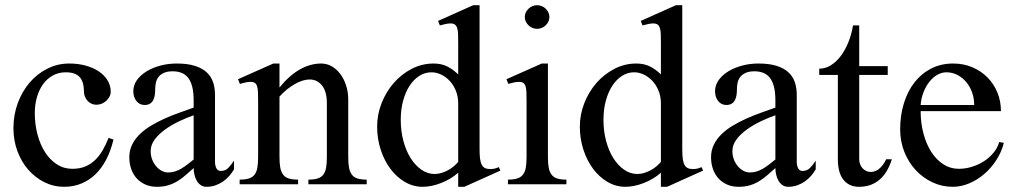

<svg xmlns="http://www.w3.org/2000/svg" viewBox="-20 -716 3947 746"><path d="M229 9.8Q188 9.8 152.3 -8.1Q116.7 -25.9 89.8 -56.6Q63 -87.4 47.6 -128.9Q32.2 -170.4 32.2 -217.8Q32.2 -270 49.3 -315.9Q66.4 -361.8 95.7 -395.8Q125 -429.7 164.6 -449.5Q204.1 -469.2 249 -469.2Q284.2 -469.2 313.7 -460.9Q343.3 -452.6 364.7 -438Q386.2 -423.3 398.2 -403.3Q410.2 -383.3 410.2 -359.9Q410.2 -349.6 405.3 -340.3Q400.4 -331.1 392.6 -324Q384.8 -316.9 375 -313Q365.2 -309.1 355 -309.1Q343.8 -309.1 334.7 -313.5Q325.7 -317.9 319.3 -325.2Q313 -332.5 309.6 -341.6Q306.2 -350.6 306.2 -359.9Q306.2 -376 303 -389.6Q299.8 -403.3 292 -413.6Q284.2 -423.8 270.5 -429.4Q256.8 -435.1 235.8 -435.1Q207.5 -435.1 185.1 -422.6Q162.6 -410.2 147.2 -388.7Q131.8 -367.2 123.5 -338.4Q115.2 -309.6 115.2 -276.9Q115.2 -232.9 125.7 -193.4Q136.2 -153.8 155.3 -124.3Q174.3 -94.7 201.2 -77.4Q228 -60.1 261.2 -60.1Q290.5 -60.1 312.5 -69.6Q334.5 -79.1 351.1 -95.7Q367.7 -112.3 379.9 -134Q392.1 -155.8 401.9 -180.2L420.9 -173.8Q410.6 -130.4 392.8 -96.2Q375 -62 350.6 -38.6Q326.2 -15.1 295.7 -2.7Q265.1 9.8 229 9.8Z M815.4 -86.9Q815.4 -72.8 820.8 -62.3Q826.2 -51.8 838.4 -51.8Q855.5 -51.8 866.9 -63.5Q878.4 -75.2 889.2 -91.8V-58.1Q881.3 -44.4 870.6 -32.2Q859.9 -20 846.4 -10.7Q833 -1.5 816.9 4.2Q800.8 9.8 782.2 9.8Q769 9.8 759.5 2.9Q750 -3.9 744.1 -14.4Q738.3 -24.9 735.4 -37.8Q732.4 -50.8 732.4 -63Q717.8 -50.3 703.6 -37.6Q689.5 -24.9 672.9 -14.2Q656.2 -3.4 636 3.2Q615.7 9.8 589.4 9.8Q564.5 9.8 544.7 1Q524.9 -7.8 511 -23.2Q497.1 -38.6 489.7 -59.6Q482.4 -80.6 482.4 -105Q482.4 -131.8 493.4 -154.1Q504.4 -176.3 523.2 -194.6Q542 -212.9 566.9 -227.8Q591.8 -242.7 619.4 -255.1Q647 -267.6 676 -277.8Q705.1 -288.1 732.4 -297.9V-326.2Q732.4 -357.4 726.8 -379.2Q721.2 -400.9 710.7 -414.1Q700.2 -427.2 685.1 -433.1Q669.9 -439 651.4 -439Q630.4 -439 616.9 -432.9Q603.5 -426.8 595.9 -417Q588.4 -407.2 585.7 -394.8Q583 -382.3 583 -369.1Q583 -356.9 581.3 -345.9Q579.6 -335 575 -326.4Q570.3 -317.9 562.3 -313Q554.2 -308.1 542 -308.1Q522.5 -308.1 510.3 -323.2Q498 -338.4 498 -361.8Q498 -384.8 511.7 -404.3Q525.4 -423.8 548.6 -438.2Q571.8 -452.6 602.3 -460.9Q632.8 -469.2 667 -469.2Q708 -469.2 736.3 -460.4Q764.6 -451.7 782.2 -435.8Q799.8 -419.9 807.6 -397.5Q815.4 -375 815.4 -347.2ZM732.4 -268.1Q705.6 -258.8 676.3 -244.9Q647 -231 622.3 -213.4Q597.7 -195.8 581.5 -174.6Q565.4 -153.3 565.4 -128.9Q565.4 -111.8 571 -96.9Q576.7 -82 586.2 -70.6Q595.7 -59.1 607.9 -52.5Q620.1 -45.9 633.3 -45.9Q647 -45.9 659.7 -49.8Q672.4 -53.7 684.3 -60.8Q696.3 -67.9 708 -76.9Q719.7 -85.9 732.4 -96.2Z M982.9 -323.2Q982.9 -342.8 982.4 -356.7Q981.9 -370.6 979.2 -379.9Q976.6 -389.2 970.5 -393.6Q964.4 -397.9 953.1 -397.9Q945.3 -397.9 935.5 -396Q925.8 -394 912.1 -390.1L904.8 -408.2L1042 -469.2H1065.9V-376Q1104 -422.9 1144.8 -446Q1185.5 -469.2 1228 -469.2Q1250 -469.2 1269 -458.3Q1288.1 -447.3 1302.2 -428.5Q1316.4 -409.7 1324.7 -384.3Q1333 -358.9 1333 -330.1V-106.9Q1333 -82.5 1335.9 -65.7Q1338.9 -48.8 1346.7 -38.1Q1354.5 -27.3 1368.4 -22.7Q1382.3 -18.1 1404.8 -18.1V0H1178.2V-18.1Q1201.2 -18.1 1215.3 -22.9Q1229.5 -27.8 1237.1 -38.6Q1244.6 -49.3 1247.3 -66.2Q1250 -83 1250 -106.9V-314.9Q1250 -360.4 1231.2 -383.8Q1212.4 -407.2 1183.1 -407.2Q1169.9 -407.2 1155.3 -402.6Q1140.6 -397.9 1125.2 -389.2Q1109.9 -380.4 1094.7 -368.2Q1079.6 -356 1065.9 -340.8V-106.9Q1065.9 -82.5 1068.8 -65.7Q1071.8 -48.8 1079.6 -38.1Q1087.4 -27.3 1101.6 -22.7Q1115.7 -18.1 1138.2 -18.1V0H911.1V-18.1Q934.1 -18.1 948.2 -22.9Q962.4 -27.8 970 -38.6Q977.5 -49.3 980.2 -66.2Q982.9 -83 982.9 -106.9Z M1760.3 -44.9Q1746.1 -32.2 1729.2 -22.2Q1712.4 -12.2 1694.3 -5.1Q1676.3 2 1658 5.9Q1639.6 9.8 1622.1 9.8Q1585.4 9.8 1553.2 -9Q1521 -27.8 1497.1 -59.8Q1473.1 -91.8 1459.2 -134.3Q1445.3 -176.8 1445.3 -224.1Q1445.3 -271 1462.6 -315.2Q1480 -359.4 1509.8 -393.6Q1539.6 -427.7 1579.6 -448.5Q1619.6 -469.2 1665 -469.2Q1695.3 -469.2 1718.3 -457.5Q1741.2 -445.8 1760.3 -426.8V-549.8Q1760.3 -569.3 1759.8 -583.5Q1759.3 -597.7 1756.3 -606.9Q1753.4 -616.2 1747.3 -620.6Q1741.2 -625 1730 -625Q1722.7 -625 1712.6 -623Q1702.6 -621.1 1689 -617.2L1682.1 -634.8L1818.8 -695.8H1843.3V-136.2Q1843.3 -114.3 1845.2 -99.4Q1847.2 -84.5 1852.1 -75.4Q1856.9 -66.4 1865 -62.7Q1873 -59.1 1885.3 -59.1Q1892.6 -59.1 1901.1 -60.8Q1909.7 -62.5 1918 -66.9L1924.3 -53.2L1784.2 9.8H1760.3ZM1760.3 -314Q1760.3 -340.8 1751.2 -363.3Q1742.2 -385.7 1727.3 -401.6Q1712.4 -417.5 1693.8 -426.3Q1675.3 -435.1 1656.2 -435.1Q1631.3 -435.1 1609.6 -421.4Q1587.9 -407.7 1571.8 -383.3Q1555.7 -358.9 1546.4 -325Q1537.1 -291 1537.1 -250Q1537.1 -206.5 1547.4 -168.2Q1557.6 -129.9 1575.7 -101.3Q1593.8 -72.8 1617.7 -56.4Q1641.6 -40 1668.9 -40Q1682.1 -40 1695.1 -43.9Q1708 -47.9 1720 -54.2Q1731.9 -60.5 1742.2 -69.1Q1752.4 -77.6 1760.3 -86.9Z M2066.9 -695.8Q2076.7 -695.8 2085.2 -692.1Q2093.8 -688.5 2100.3 -682.1Q2106.9 -675.8 2110.8 -667.5Q2114.7 -659.2 2114.7 -649.9Q2114.7 -640.6 2110.8 -632.3Q2106.9 -624 2100.3 -617.7Q2093.8 -611.3 2085.2 -607.7Q2076.7 -604 2066.9 -604Q2057.1 -604 2048.6 -607.7Q2040 -611.3 2033.4 -617.7Q2026.9 -624 2022.9 -632.3Q2019 -640.6 2019 -649.9Q2019 -659.2 2022.9 -667.5Q2026.9 -675.8 2033.4 -682.1Q2040 -688.5 2048.6 -692.1Q2057.1 -695.8 2066.9 -695.8ZM2025.9 -323.2Q2025.9 -342.8 2025.4 -356.7Q2024.9 -370.6 2022.2 -379.9Q2019.5 -389.2 2013.4 -393.6Q2007.3 -397.9 1996.1 -397.9Q1988.3 -397.9 1978.3 -396Q1968.3 -394 1955.1 -390.1L1947.8 -408.2L2085 -469.2H2108.9V-106.9Q2108.9 -82.5 2111.8 -65.7Q2114.7 -48.8 2122.6 -38.1Q2130.4 -27.3 2144.3 -22.7Q2158.2 -18.1 2180.7 -18.1V0H1953.6V-18.1Q1976.6 -18.1 1990.7 -22.9Q2004.9 -27.8 2012.7 -38.6Q2020.5 -49.3 2023.2 -66.2Q2025.9 -83 2025.9 -106.9Z M2547.9 -44.9Q2533.7 -32.2 2516.8 -22.2Q2500 -12.2 2481.9 -5.1Q2463.9 2 2445.6 5.9Q2427.2 9.8 2409.7 9.8Q2373 9.8 2340.8 -9Q2308.6 -27.8 2284.7 -59.8Q2260.7 -91.8 2246.8 -134.3Q2232.9 -176.8 2232.9 -224.1Q2232.9 -271 2250.2 -315.2Q2267.6 -359.4 2297.4 -393.6Q2327.1 -427.7 2367.2 -448.5Q2407.2 -469.2 2452.6 -469.2Q2482.9 -469.2 2505.9 -457.5Q2528.8 -445.8 2547.9 -426.8V-549.8Q2547.9 -569.3 2547.4 -583.5Q2546.9 -597.7 2543.9 -606.9Q2541 -616.2 2534.9 -620.6Q2528.8 -625 2517.6 -625Q2510.3 -625 2500.2 -623Q2490.2 -621.1 2476.6 -617.2L2469.7 -634.8L2606.4 -695.8H2630.9V-136.2Q2630.9 -114.3 2632.8 -99.4Q2634.8 -84.5 2639.6 -75.4Q2644.5 -66.4 2652.6 -62.7Q2660.6 -59.1 2672.9 -59.1Q2680.2 -59.1 2688.7 -60.8Q2697.3 -62.5 2705.6 -66.9L2711.9 -53.2L2571.8 9.8H2547.9ZM2547.9 -314Q2547.9 -340.8 2538.8 -363.3Q2529.8 -385.7 2514.9 -401.6Q2500 -417.5 2481.4 -426.3Q2462.9 -435.1 2443.8 -435.1Q2418.9 -435.1 2397.2 -421.4Q2375.5 -407.7 2359.4 -383.3Q2343.3 -358.9 2334 -325Q2324.7 -291 2324.7 -250Q2324.7 -206.5 2335 -168.2Q2345.2 -129.9 2363.3 -101.3Q2381.3 -72.8 2405.3 -56.4Q2429.2 -40 2456.5 -40Q2469.7 -40 2482.7 -43.9Q2495.6 -47.9 2507.6 -54.2Q2519.5 -60.5 2529.8 -69.1Q2540 -77.6 2547.9 -86.9Z M3075.7 -86.9Q3075.7 -72.8 3081.1 -62.3Q3086.4 -51.8 3098.6 -51.8Q3115.7 -51.8 3127.2 -63.5Q3138.7 -75.2 3149.4 -91.8V-58.1Q3141.6 -44.4 3130.9 -32.2Q3120.1 -20 3106.7 -10.7Q3093.3 -1.5 3077.1 4.2Q3061 9.8 3042.5 9.8Q3029.3 9.8 3019.8 2.9Q3010.3 -3.9 3004.4 -14.4Q2998.5 -24.9 2995.6 -37.8Q2992.7 -50.8 2992.7 -63Q2978 -50.3 2963.9 -37.6Q2949.7 -24.9 2933.1 -14.2Q2916.5 -3.4 2896.2 3.2Q2876 9.8 2849.6 9.8Q2824.7 9.8 2804.9 1Q2785.2 -7.8 2771.2 -23.2Q2757.3 -38.6 2750 -59.6Q2742.7 -80.6 2742.7 -105Q2742.7 -131.8 2753.7 -154.1Q2764.6 -176.3 2783.4 -194.6Q2802.2 -212.9 2827.1 -227.8Q2852.1 -242.7 2879.6 -255.1Q2907.2 -267.6 2936.3 -277.8Q2965.3 -288.1 2992.7 -297.9V-326.2Q2992.7 -357.4 2987.1 -379.2Q2981.4 -400.9 2970.9 -414.1Q2960.4 -427.2 2945.3 -433.1Q2930.2 -439 2911.6 -439Q2890.6 -439 2877.2 -432.9Q2863.8 -426.8 2856.2 -417Q2848.6 -407.2 2845.9 -394.8Q2843.3 -382.3 2843.3 -369.1Q2843.3 -356.9 2841.6 -345.9Q2839.8 -335 2835.2 -326.4Q2830.6 -317.9 2822.5 -313Q2814.5 -308.1 2802.2 -308.1Q2782.7 -308.1 2770.5 -323.2Q2758.3 -338.4 2758.3 -361.8Q2758.3 -384.8 2772 -404.3Q2785.6 -423.8 2808.8 -438.2Q2832 -452.6 2862.5 -460.9Q2893.1 -469.2 2927.2 -469.2Q2968.3 -469.2 2996.6 -460.4Q3024.9 -451.7 3042.5 -435.8Q3060.1 -419.9 3067.9 -397.5Q3075.7 -375 3075.7 -347.2ZM2992.7 -268.1Q2965.8 -258.8 2936.5 -244.9Q2907.2 -231 2882.6 -213.4Q2857.9 -195.8 2841.8 -174.6Q2825.7 -153.3 2825.7 -128.9Q2825.7 -111.8 2831.3 -96.9Q2836.9 -82 2846.4 -70.6Q2856 -59.1 2868.2 -52.5Q2880.4 -45.9 2893.6 -45.9Q2907.2 -45.9 2919.9 -49.8Q2932.6 -53.7 2944.6 -60.8Q2956.5 -67.9 2968.3 -76.9Q2980 -85.9 2992.7 -96.2Z M3163.1 -424.8V-449.2Q3187 -449.2 3208.3 -462.4Q3229.5 -475.6 3246.6 -498.3Q3263.7 -521 3276.1 -551.5Q3288.6 -582 3294.4 -617.2H3318.4V-459H3429.2V-424.8H3318.4V-97.2Q3318.4 -86.9 3321.8 -77.9Q3325.2 -68.8 3331.3 -62.3Q3337.4 -55.7 3345.7 -51.8Q3354 -47.9 3363.3 -47.9Q3374 -47.9 3383.3 -52.2Q3392.6 -56.6 3399.9 -63.7Q3407.2 -70.8 3413.1 -79.6Q3418.9 -88.4 3423.3 -97.2H3445.3Q3438 -73.7 3426.8 -54Q3415.5 -34.2 3399.9 -20Q3384.3 -5.9 3363.8 2Q3343.3 9.8 3317.4 9.8Q3296.4 9.8 3281 2Q3265.6 -5.9 3255.4 -19.8Q3245.1 -33.7 3240.2 -53.5Q3235.4 -73.2 3235.4 -97.2V-424.8Z M3682.1 9.8Q3639.6 9.8 3602.5 -7.8Q3565.4 -25.4 3537.6 -55.4Q3509.8 -85.4 3493.7 -126Q3477.5 -166.5 3477.5 -212.9Q3477.5 -268.6 3492.2 -315.4Q3506.8 -362.3 3533.7 -396.5Q3560.5 -430.7 3598.6 -450Q3636.7 -469.2 3683.1 -469.2Q3724.1 -469.2 3758.3 -454.6Q3792.5 -439.9 3817.1 -414.8Q3841.8 -389.6 3855.5 -356Q3869.1 -322.3 3869.1 -284.2H3557.1Q3557.1 -237.8 3568.1 -196.8Q3579.1 -155.8 3598.6 -125.5Q3618.2 -95.2 3645.3 -77.6Q3672.4 -60.1 3705.1 -60.1Q3731.9 -60.1 3757.8 -68.4Q3783.7 -76.7 3804.9 -90.8Q3826.2 -105 3841.3 -123.8Q3856.4 -142.6 3862.3 -164.1L3880.4 -161.1Q3871.6 -126 3851.6 -94.7Q3831.5 -63.5 3804.7 -40.3Q3777.8 -17.1 3746.1 -3.7Q3714.4 9.8 3682.1 9.8ZM3765.1 -308.1Q3765.1 -334.5 3756.8 -357.4Q3748.5 -380.4 3733.9 -397.7Q3719.2 -415 3699.5 -425Q3679.7 -435.1 3657.2 -435.1Q3638.7 -435.1 3621.3 -425Q3604 -415 3590.6 -397.7Q3577.1 -380.4 3568.1 -357.4Q3559.1 -334.5 3557.1 -308.1Z"/></svg>

Font: Tuladha Jejeg
Style: Regular
Weight: 400
Designer: R.S. Wihananto
Foundry: R.S. Wihananto
Version: Version 1.92